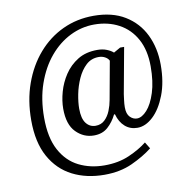

<svg xmlns="http://www.w3.org/2000/svg" viewBox="-91 -804 1032 1037"><g transform="rotate(-10 425.0 -286.0)"><path d="M400 142Q301 142 224.5 103Q148 64 104 -15.5Q60 -95 60 -216Q60 -325 92.5 -416Q125 -507 183 -574Q241 -641 319 -677.5Q397 -714 489 -714Q591 -714 660.5 -671.5Q730 -629 765.5 -556Q801 -483 801 -391Q801 -296 773.5 -225Q746 -154 704.5 -115.5Q663 -77 619 -77Q579 -77 551 -101.5Q523 -126 511 -170H506Q487 -131 457 -104Q427 -77 380 -77Q324 -77 282.5 -119Q241 -161 241 -248Q241 -291 254.5 -339.5Q268 -388 296.5 -431Q325 -474 369.5 -501.5Q414 -529 477 -529Q506 -529 528.5 -520Q551 -511 564 -499L601 -520H623L577 -269Q576 -261 573 -238.5Q570 -216 570 -198Q570 -161 587 -144Q604 -127 625 -127Q652 -127 680 -158Q708 -189 727 -248.5Q746 -308 746 -392Q746 -480 712.5 -541.5Q679 -603 619.5 -635Q560 -667 484 -667Q415 -667 351.5 -635.5Q288 -604 238.5 -545Q189 -486 160 -403Q131 -320 131 -218Q131 -108 168 -39.5Q205 29 268 60.5Q331 92 409 92Q485 92 544.5 66Q604 40 644 8L666 44Q619 81 552.5 111.5Q486 142 400 142ZM398 -127Q428 -127 448 -146Q468 -165 479.5 -193.5Q491 -222 496 -251L534 -460Q528 -473 512.5 -481.5Q497 -490 478 -490Q437 -490 408.5 -463.5Q380 -437 361.5 -396Q343 -355 334.5 -311.5Q326 -268 326 -233Q326 -179 346 -153Q366 -127 398 -127Z"/></g></svg>

Font: Noto Serif Myanmar SemiCondensed
Style: Regular
Weight: 400
Width: 4
Designer: Ben Mitchell and the Monotype Design Team
Foundry: Monotype Imaging Inc.
Version: Version 2.106; ttfautohint (v1.8.4.7-5d5b)